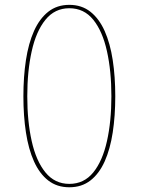

<svg xmlns="http://www.w3.org/2000/svg" viewBox="-20 -764 580 792"><path d="M266 8.5Q215 8.5 179 -19.5Q143 -47.5 120.2 -98.2Q97.5 -149 87 -217.5Q76.5 -286 76.5 -367Q76.5 -447.5 87 -516.2Q97.5 -585 120.2 -636Q143 -687 179 -715.5Q215 -744 266 -744Q317 -744 353 -715.5Q389 -687 411.8 -636Q434.5 -585 445 -516.2Q455.5 -447.5 455.5 -367Q455.5 -286 445 -217.5Q434.5 -149 411.8 -98.2Q389 -47.5 353 -19.5Q317 8.5 266 8.5ZM266 -5.5Q326.5 -5.5 364.8 -52.8Q403 -100 421.2 -181.8Q439.5 -263.5 439.5 -367Q439.5 -470.5 421.2 -552.8Q403 -635 364.8 -682.5Q326.5 -730 266 -730Q206 -730 167.5 -682.5Q129 -635 110.8 -552.8Q92.5 -470.5 92.5 -367Q92.5 -263.5 110.8 -181.8Q129 -100 167.5 -52.8Q206 -5.5 266 -5.5Z"/></svg>

Font: Epilogue Thin
Style: Regular
Weight: 250
Designer: Tyler Finck
Foundry: Etcetera Type Co
Version: Version 2.111